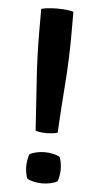

<svg xmlns="http://www.w3.org/2000/svg" viewBox="-52 -722 395 764"><g transform="rotate(5 146.0 -340.0)"><path d="M102 -197.5Q96 -296.5 89 -395Q82 -493.5 82 -593V-682.5Q98 -687 122.2 -688.5Q146.5 -690 170.5 -688.5Q194.5 -687 210.5 -682V-591.5Q210.5 -493 203 -394.5Q195.5 -296 190 -197.5Q179 -194 167.2 -192.8Q155.5 -191.5 146 -191.5Q137 -191.5 124.8 -192.8Q112.5 -194 102 -197.5ZM146 -115.5Q162.5 -115.5 178.8 -112Q195 -108.5 206 -102.5Q210 -95 212.5 -79.5Q215 -64 215 -52.5Q215 -42 212.5 -26.8Q210 -11.5 206 -4Q195 2 178.8 5.5Q162.5 9 146 9Q129.5 9 113.2 5.5Q97 2 86 -4Q82 -11.5 79.5 -26.8Q77 -42 77 -52.5Q77 -64 79.5 -79.5Q82 -95 86 -102.5Q97 -108.5 113.2 -112Q129.5 -115.5 146 -115.5Z"/></g></svg>

Font: Signika Light Medium
Style: Regular
Weight: 500
Version: Version 2.003;gftools[0.9.32]